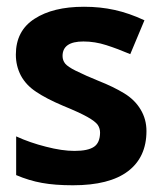

<svg xmlns="http://www.w3.org/2000/svg" viewBox="-20 -533 468 562"><path d="M408.7 -149.4Q408.7 -72.8 354.5 -31.7Q300.3 9.3 193.8 9.3H193.4H192.9Q140.6 9.3 103 2.4Q64.9 -4.4 27.3 -20.5V-133.8Q67.9 -115.2 114.7 -103.5Q161.6 -91.3 197.8 -91.3H198.2Q237.8 -91.3 255.4 -103.5Q272.5 -115.2 272.9 -144.5Q272.9 -157.2 266.1 -167.5Q258.8 -177.7 235.8 -190.7Q212.9 -203.6 164.1 -223.6Q115.7 -244.1 85.9 -264.2Q56.2 -283.7 41 -312Q26.4 -340.3 26.4 -373Q26.4 -442.9 81.1 -478Q135.3 -513.2 225.1 -513.2H225.6Q226.1 -513.2 226.6 -513.2Q273.4 -513.2 315.4 -503.9Q357.9 -494.6 402.8 -473.6L361.3 -374.5Q324.7 -390.1 291 -400.9Q257.8 -411.6 224.1 -411.6Q163.1 -411.6 163.1 -369.1Q163.1 -356.4 170.9 -346.7Q178.7 -337.4 201.2 -326.2Q231.9 -311 268.1 -296.4Q311.5 -279.3 342.8 -260.3Q374.5 -241.2 391.6 -212.4Q408.7 -184.1 408.7 -149.4Z"/></svg>

Font: MAUL Bold
Style: Bold
Weight: 700
Designer: MAUL
Version: Version 1.0; 2020; ttfautohint (v1.8.3)